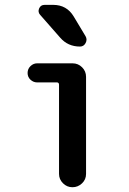

<svg xmlns="http://www.w3.org/2000/svg" viewBox="-20 -785 540 805"><path d="M135.7 -439.5Q120.1 -439.5 107.9 -450.7Q95.7 -461.9 95.7 -479Q95.7 -496.1 107.9 -507.8Q120.1 -519.5 135.7 -519.5H284.2Q307.6 -519.5 324.2 -502.9Q340.8 -486.3 340.8 -462.9V-55.7Q340.8 -32.2 323.7 -16.1Q306.6 0 283.7 0Q260.7 0 244.1 -16.6Q227.5 -33.2 227.5 -55.7V-429.7Q227.5 -438.5 219.7 -439.5ZM203.1 -764.6Q259.8 -764.6 289.1 -715.8L338.9 -632.8Q346.7 -619.1 338.9 -604.5Q331.1 -589.8 315.4 -589.8Q264.6 -589.8 232.4 -627L148.4 -722.7Q137.7 -734.4 144 -749.5Q150.4 -764.6 167 -764.6Z"/></svg>

Font: Rounded Mgen+ 1mn medium
Style: Regular
Weight: 500
Designer: [Source Han Sans]
Ryoko NISHIZUKA  (kana & ideographs); Paul D. Hunt (Latin, Greek & Cyrillic); Wenlong ZHANG  (bopomofo
Version: Version 1.059.20150602